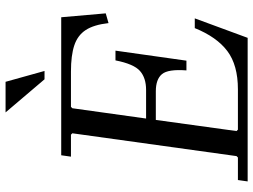

<svg xmlns="http://www.w3.org/2000/svg" viewBox="-130 -780 910 690"><g transform="rotate(-90 325.0 -435.0)"><path d="M569 -190H604L534 0H18L23 -35H104L109 -40L191 -630L186 -635H107L112 -670H608L622 -510L587 -500Q581 -553 562 -582Q543 -611 507 -623Q471 -635 413 -635H286L281 -630L244 -365H347Q390 -365 415 -387Q440 -409 453 -475H488L452 -220H417Q422 -286 403.5 -308Q385 -330 342 -330H239L199 -40L204 -35H349Q436 -35 486.5 -73Q537 -111 569 -190ZM266 -870H376L415 -730H385Z"/></g></svg>

Font: Brygada 1918
Style: Italic
Weight: 400
Italic angle: -8°
Designer: Mateusz Machalski | Borys Kosmynka | Przemek Hoffer
Foundry: NIEPODLEGLA 2018
Version: Version 3.006